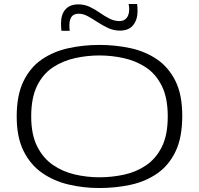

<svg xmlns="http://www.w3.org/2000/svg" viewBox="-20 -936 1001 966"><path d="M480 10Q400 10 325.5 -7.5Q251 -25 192 -66Q133 -107 98.5 -176.5Q64 -246 64 -350Q64 -457 98 -527Q132 -597 190.5 -637Q249 -677 324 -693.5Q399 -710 480 -710Q560 -710 635 -694Q710 -678 769 -638Q828 -598 862.5 -529Q897 -460 897 -353Q897 -244 863 -173.5Q829 -103 770 -62.5Q711 -22 636 -6Q561 10 480 10ZM480 -44Q542 -44 603 -57Q664 -70 714 -103.5Q764 -137 794 -196.5Q824 -256 824 -350Q824 -444 794 -504Q764 -564 714 -597Q664 -630 603 -643.5Q542 -657 480 -657Q418 -657 357 -643.5Q296 -630 246 -597Q196 -564 166.5 -504Q137 -444 137 -350Q137 -259 167 -199.5Q197 -140 246.5 -106Q296 -72 357 -58Q418 -44 480 -44ZM289 -781Q288 -790 287.5 -800Q287 -810 287 -818Q287 -864 309.5 -889Q332 -914 374 -914Q405 -914 431.5 -901.5Q458 -889 482 -872Q506 -855 530.5 -842.5Q555 -830 582 -830Q604 -830 617 -845.5Q630 -861 630 -890Q630 -904 627 -916H670Q671 -907 671.5 -897.5Q672 -888 672 -880Q672 -837 650 -809.5Q628 -782 583 -782Q552 -782 524 -795Q496 -808 471 -824.5Q446 -841 422.5 -854Q399 -867 375 -867Q329 -867 329 -808Q329 -793 331 -781Z"/></svg>

Font: Georama Extended Light
Style: Regular
Weight: 300
Width: 7
Designer: Jean-Baptiste Levee
Foundry: Production Type
Version: Version 1.000